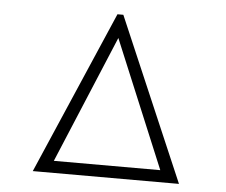

<svg xmlns="http://www.w3.org/2000/svg" viewBox="-47 -664 844 717"><g transform="rotate(5 375.0 -305.5)"><path d="M101 0 365 -611H387L649 0ZM176 -45H575L376 -523Z"/></g></svg>

Font: BioRhyme Light
Style: Regular
Weight: 300
Designer: Aoife Mooney
Foundry: Aoife Mooney Type
Version: Version 1.600;gftools[0.9.33]